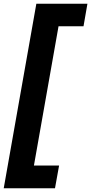

<svg xmlns="http://www.w3.org/2000/svg" viewBox="-29 -830 489 1030"><path d="M-9 180 166 -810H440L419 -689H285L153 58H288L266 180Z"/></svg>

Font: DM Sans Black
Style: Italic
Weight: 900
Italic angle: -10°
Designer: Colophon Foundry, Jonny Pinhorn
Foundry: Colophon Foundry
Version: Version 4.004;gftools[0.9.30]